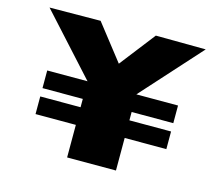

<svg xmlns="http://www.w3.org/2000/svg" viewBox="-100 -829 1092 957"><g transform="rotate(15 446.0 -350.5)"><path d="M113 -302V-393H321L43 -699L306 -701L449 -518L591 -701L849 -699L573 -393H788V-302H573V-259H788V-168H573V0H321V-168H113V-259H321V-302Z"/></g></svg>

Font: Georama Extended Black
Style: Regular
Weight: 900
Width: 7
Designer: Jean-Baptiste Levee
Foundry: Production Type
Version: Version 1.000